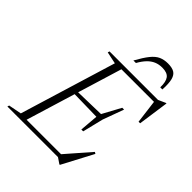

<svg xmlns="http://www.w3.org/2000/svg" viewBox="-280 -1023 1183 1183"><g transform="rotate(45 311.0 -431.5)"><path d="M251 -656.5 172.5 -673 176 -685H313.5L104.5 0H-29L-25.5 -12L59.5 -28.5ZM588.5 -667 615.5 -659H262.5L271 -685H598.5L646.5 -706.5H651L622.5 -505.5L609 -505ZM449.5 25.5 412 0H61.5L70 -26H445.5L404 -16L550 -183.5L561 -177L454 25.5ZM409.5 -222H393.5L403.5 -343L184 -347.5L191 -369.5L412 -375L477 -495H493L443 -358.5ZM476.5 -844.5Q448 -844.5 424.2 -834.5Q400.5 -824.5 380.2 -803.5Q360 -782.5 341.5 -749.5H319.5Q350 -804.5 374.2 -834.5Q398.5 -864.5 424.2 -876Q450 -887.5 483.5 -887.5Q519 -887.5 539.2 -875.8Q559.5 -864 567.2 -834Q575 -804 572 -749.5H553.5Q555 -799 537.8 -821.8Q520.5 -844.5 476.5 -844.5Z"/></g></svg>

Font: Newsreader 36pt Light
Style: Italic
Weight: 300
Italic angle: -17°
Designer: Hugues Gentile
Foundry: Production Type
Version: Version 1.003